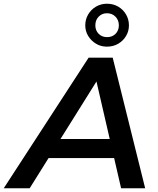

<svg xmlns="http://www.w3.org/2000/svg" viewBox="-78 -1009 847 1029"><path d="M-58 0 397 -700H526L700 0H571L425 -633H477L81 0ZM120 -162 175 -264H552L569 -162ZM495 -759Q462 -759 436 -775Q410 -791 394.5 -816.5Q379 -842 379 -873Q379 -905 394.5 -931.5Q410 -958 436.5 -973.5Q463 -989 495 -989Q529 -989 555.5 -973.5Q582 -958 597.5 -931.5Q613 -905 613 -873Q613 -842 597.5 -816Q582 -790 555.5 -774.5Q529 -759 495 -759ZM496 -810Q524 -810 541.5 -828Q559 -846 559 -873Q559 -901 541 -919.5Q523 -938 495 -938Q469 -938 451 -920Q433 -902 433 -873Q433 -846 450.5 -828Q468 -810 496 -810Z"/></svg>

Font: MOST Montserrat SemiBold
Style: Italic
Weight: 600
Italic angle: -11.3°
Designer: Julieta Ulanovsky
Foundry: Julieta Ulanovsky
Version: Version 8.000;March 11, 2024;FontCreator 15.0.0.2926 64-bit